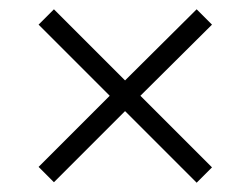

<svg xmlns="http://www.w3.org/2000/svg" viewBox="-20 -527 540 413"><path d="M249 -288 403 -134 436 -167 282 -321 436 -474 403 -507 249 -354 96 -507 63 -474 216 -321 63 -168 96 -135Z"/></svg>

Font: Noto Sans Devanagari SemiCondensed Light
Style: Regular
Weight: 300
Width: 4
Designer: Jelle Bosma - Monotype Design Team
Foundry: Monotype Imaging Inc.
Version: Version 2.004